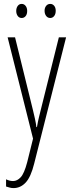

<svg xmlns="http://www.w3.org/2000/svg" viewBox="-20 -720 367 982"><path d="M19 -529H57L148 -159Q155 -130 158.5 -114Q162 -98 163.5 -88.5Q165 -79 166 -70H169Q174 -99 179 -119.5Q184 -140 189 -160L281 -529H318L155 116Q138 185 111.5 213.5Q85 242 49 242Q39 242 30 239.5Q21 237 11 234V197Q29 206 47 206Q68 206 86 186.5Q104 167 119 110L149 -11ZM63 -664Q63 -679 70.5 -689.5Q78 -700 91 -700Q103 -700 111 -690Q119 -680 119 -664Q119 -647 111 -637.5Q103 -628 91 -628Q78 -628 70.5 -638.5Q63 -649 63 -664ZM208 -665Q208 -680 216 -690Q224 -700 237 -700Q249 -700 257 -690.5Q265 -681 265 -665Q265 -648 257 -638Q249 -628 237 -628Q224 -628 216 -638.5Q208 -649 208 -665Z"/></svg>

Font: Noto Sans Devanagari ExtraCondensed ExtraLight
Style: Regular
Weight: 200
Width: 2
Designer: Jelle Bosma - Monotype Design Team
Foundry: Monotype Imaging Inc.
Version: Version 2.004; ttfautohint (v1.8.4.7-5d5b)